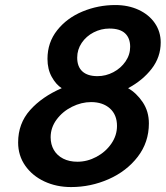

<svg xmlns="http://www.w3.org/2000/svg" viewBox="-20 -738 665 770"><path d="M52.7 -166.5Q52.7 -242.7 100.6 -296.4Q148.4 -350.1 227.5 -384.3Q204.6 -398.9 187.5 -429.7Q170.4 -460.4 170.4 -502Q170.4 -567.9 209.5 -616.9Q248.5 -666 311 -691.9Q373.5 -717.8 442.4 -717.8Q494.6 -717.8 536.1 -698.5Q577.6 -679.2 601.1 -645Q624.5 -610.8 624.5 -567.9Q624.5 -509.3 588.4 -462.4Q552.2 -415.5 493.7 -384.3Q527.3 -365.2 552.2 -328.4Q577.1 -291.5 577.1 -243.2Q577.1 -167.5 532.5 -109.4Q487.8 -51.3 415.8 -19.5Q343.8 12.2 265.1 12.2Q206.1 12.2 157.7 -10.5Q109.4 -33.2 81.1 -73.7Q52.7 -114.3 52.7 -166.5ZM502 -550.3Q502 -585.4 481.4 -604.5Q460.9 -623.5 418.9 -623.5Q385.7 -623.5 355.7 -608.2Q325.7 -592.8 307.6 -565.9Q289.6 -539.1 289.6 -506.8Q289.6 -470.7 310.3 -451.7Q331.1 -432.6 371.1 -432.6Q404.3 -432.6 434.6 -448.5Q464.8 -464.4 483.4 -491.5Q502 -518.6 502 -550.3ZM449.2 -232.9Q449.2 -277.8 420.7 -303.2Q392.1 -328.6 345.2 -328.6Q306.6 -328.6 268.8 -309.8Q231 -291 207 -258.5Q183.1 -226.1 183.1 -187.5Q183.1 -158.7 196 -136.5Q209 -114.3 233.4 -101.8Q257.8 -89.4 290.5 -89.4Q330.1 -89.4 366.9 -109.1Q403.8 -128.9 426.5 -161.9Q449.2 -194.8 449.2 -232.9Z"/></svg>

Font: Lesson One
Style: Bold Italic
Weight: 700
Italic angle: -14°
Designer: But Ko, Victor Gaultney, Annie Olsen, Julie Remington, Don Collingsworth, Eric Hays, Becca Hirsbrunner
Version: Version 1.100